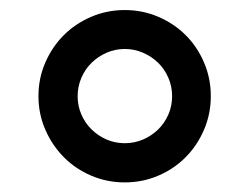

<svg xmlns="http://www.w3.org/2000/svg" viewBox="-20 -788 506 390"><path d="M233.4 -417.5Q197.3 -417.5 165.3 -431.2Q133.3 -444.8 109.6 -468.8Q85.9 -492.7 72 -524.7Q58.1 -556.6 58.1 -592.8Q58.1 -628.9 72 -660.9Q85.9 -692.9 109.6 -716.6Q133.3 -740.2 165.3 -753.9Q197.3 -767.6 233.4 -767.6Q269.5 -767.6 301.5 -753.9Q333.5 -740.2 357.2 -716.6Q380.9 -692.9 394.5 -660.9Q408.2 -628.9 408.2 -592.8Q408.2 -556.6 394.5 -524.7Q380.9 -492.7 357.2 -468.8Q333.5 -444.8 301.5 -431.2Q269.5 -417.5 233.4 -417.5ZM233.4 -497.1Q252.9 -497.1 270.5 -504.6Q288.1 -512.2 301.3 -525.1Q314.5 -538.1 322 -555.4Q329.6 -572.8 329.6 -592.8Q329.6 -612.3 322 -629.9Q314.5 -647.5 301.3 -660.4Q288.1 -673.3 270.5 -680.9Q252.9 -688.5 233.4 -688.5Q213.9 -688.5 196.5 -680.9Q179.2 -673.3 166 -660.4Q152.8 -647.5 145.3 -629.9Q137.7 -612.3 137.7 -592.8Q137.7 -572.8 145.3 -555.4Q152.8 -538.1 166 -525.1Q179.2 -512.2 196.5 -504.6Q213.9 -497.1 233.4 -497.1Z"/></svg>

Font: GravitasOne
Style: Regular
Weight: 400
Designer: Riccardo De Franceschi
Foundry: Sorkin Type Co.
Version: Version 1.001